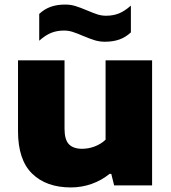

<svg xmlns="http://www.w3.org/2000/svg" viewBox="-20 -813 750 842"><path d="M59 -237.5V-548.5H263V-248.5Q263 -200.5 282.2 -180.5Q301.5 -160.5 340 -160.5Q369 -160.5 396.5 -171.2Q424 -182 443 -200.5V-548.5H647V0H480.5L468 -50.5H460.5Q425.5 -22 381.8 -6.5Q338 9 291 9Q183 9 121 -51.5Q59 -112 59 -237.5ZM344.5 -655.5Q316.5 -667.5 298.5 -673.2Q280.5 -679 261 -679Q229.5 -679 204.2 -668.8Q179 -658.5 152 -634.5V-752Q175 -773.5 202.5 -783.2Q230 -793 266 -793Q289.5 -793 310.8 -786.5Q332 -780 361.5 -767.5Q389.5 -755.5 407.5 -749.8Q425.5 -744 445 -744Q476.5 -744 501.8 -754.2Q527 -764.5 554 -788.5V-671Q531 -649.5 503.5 -639.8Q476 -630 440 -630Q416.5 -630 395.2 -636.5Q374 -643 344.5 -655.5Z"/></svg>

Font: Encode Sans Expanded ExtraBold
Style: Regular
Weight: 800
Width: 7
Designer: Multiple Designers
Foundry: Impallari Type
Version: Version 2.000